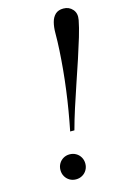

<svg xmlns="http://www.w3.org/2000/svg" viewBox="-118 -812 567 876"><g transform="rotate(-15 165.0 -374.0)"><path d="M159 -208Q168 -253 176 -300.2Q184 -347.5 190.2 -395.2Q196.5 -443 200.8 -489Q205 -535 207.5 -578Q210 -621 210 -659Q210 -687 215.8 -709.2Q221.5 -731.5 235.5 -744.8Q249.5 -758 274 -758Q300.5 -758 317.2 -739Q334 -720 328 -689Q322 -657 308.8 -612.8Q295.5 -568.5 278.5 -517Q261.5 -465.5 243 -411.5Q224.5 -357.5 207.8 -305.2Q191 -253 179 -208ZM129 10Q112.5 10 99.2 2.2Q86 -5.5 78.2 -19Q70.5 -32.5 70.5 -49Q70.5 -65.5 78.2 -79Q86 -92.5 99.2 -100.2Q112.5 -108 129 -108Q145.5 -108 159 -100.2Q172.5 -92.5 180.2 -79Q188 -65.5 188 -49Q188 -32.5 180.2 -19Q172.5 -5.5 159 2.2Q145.5 10 129 10Z"/></g></svg>

Font: Bodoni Moda 11pt
Style: Italic
Weight: 400
Italic angle: -13°
Version: Version 2.004